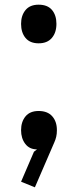

<svg xmlns="http://www.w3.org/2000/svg" viewBox="-20 -629 333 820"><path d="M221 -527Q221 -490 201.5 -467Q182 -444 145 -444Q108 -444 89 -467Q70 -490 70 -527Q70 -563 89 -586Q108 -609 145 -609Q183 -609 202 -586.5Q221 -564 221 -527ZM223 -73Q223 -57 220 -44.5Q217 -32 212 -21L129 171L70 147L125 19L138 9Q106 9 88 -14.5Q70 -38 70 -73Q70 -109 89 -132Q108 -155 145 -155Q183 -155 203 -132.5Q223 -110 223 -73Z"/></svg>

Font: TypoPRO Sinkin Sans
Style: 400 Regular
Weight: 400
Designer: Keith Bates
Foundry: K-Type
Version: Sinkin Sans (version 1.0)  by Keith Bates   •   © 2014   www